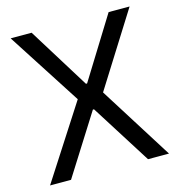

<svg xmlns="http://www.w3.org/2000/svg" viewBox="-108 -822 857 917"><g transform="rotate(-15 321.0 -363.5)"><path d="M130.7 -727.3H27L261.4 -363.6L27 0H130.7L318.2 -296.9H323.9L511.4 0H615.1L386.4 -363.6L615.1 -727.3H511.4L323.9 -424.7H318.2Z"/></g></svg>

Font: Karasuma Gothic
Style: Regular
Weight: 400
Designer: Rasmus Andersson, Ryoko Nishizuka
Foundry: Genbu
Version: Version 1.00